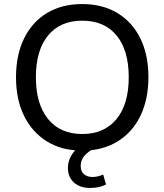

<svg xmlns="http://www.w3.org/2000/svg" viewBox="-20 -734 811 947"><path d="M386 9Q286 9 213 -35.5Q140 -80 99.5 -161Q59 -242 59 -353Q59 -464 99 -545Q139 -626 212 -670Q285 -714 386 -714Q485 -714 558.5 -670Q632 -626 672 -545Q712 -464 712 -354Q712 -243 672 -161.5Q632 -80 558.5 -35.5Q485 9 386 9ZM386 -73Q494 -73 554.5 -146.5Q615 -220 615 -353Q615 -486 555 -559Q495 -632 386 -632Q277 -632 217 -559Q157 -486 157 -353Q157 -221 217 -147Q277 -73 386 -73ZM424 193Q374 193 344.5 166Q315 139 315 94Q315 54 341.5 18.5Q368 -17 413 -37L443 0Q419 10 398.5 32Q378 54 378 84Q378 112 394.5 125.5Q411 139 436 139Q461 139 489 127L503 176Q471 193 424 193Z"/></svg>

Font: Nunito Sans Medium
Style: Regular
Weight: 500
Designer: Vernon Adams
Foundry: Vernon Adams
Version: Version 3.101; ttfautohint (v1.8.4.7-5d5b);gftools[0.9.27]